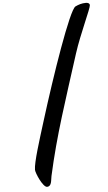

<svg xmlns="http://www.w3.org/2000/svg" viewBox="-86 -1548 898 1599"><g transform="rotate(-5 363.5 -749.0)"><path d="M695.8 -1498C660.2 -1498 633.8 -1488.8 606.9 -1476.1C556.6 -1451.2 372.6 -915 257.8 -543.9C210.9 -392.6 152.3 -211.4 152.3 -149.9C152.3 -123 205.6 0 240.2 0C280.8 0 277.3 -53.2 284.7 -86.4C358.9 -422.4 454.6 -700.2 577.6 -1086.9C627.4 -1242.2 727.1 -1448.7 727.1 -1476.1C727.1 -1492.7 710.4 -1498 695.8 -1498Z"/></g></svg>

Font: Bodega Script
Style: Medium
Weight: 500
Italic angle: 39.7°
Version: Version 001.000